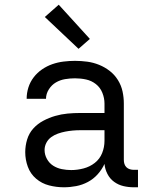

<svg xmlns="http://www.w3.org/2000/svg" viewBox="-20 -786 640 814"><path d="M251 8H250Q219 8 188 0Q157 -8 133 -28.5Q109 -49 98 -79Q87 -109 87 -141Q87 -168 95 -194.5Q103 -221 121 -241Q139 -261 163.5 -274Q188 -287 214 -294.5Q240 -302 266.5 -304.5Q293 -307 321 -307H423V-347Q423 -370 414 -392.5Q405 -415 386.5 -429.5Q368 -444 345 -449Q322 -454 298 -454Q277 -454 256 -450.5Q235 -447 217 -436.5Q199 -426 187 -407Q175 -388 175 -367H93Q93 -392 100.5 -415.5Q108 -439 123 -458.5Q138 -478 158.5 -492Q179 -506 202 -514Q225 -522 249.5 -525Q274 -528 298 -528Q324 -528 350 -524.5Q376 -521 400.5 -511Q425 -501 445.5 -485Q466 -469 480 -446.5Q494 -424 499.5 -398.5Q505 -373 505 -347V-108Q505 -99 507.5 -91Q510 -83 516 -77Q522 -71 530.5 -68.5Q539 -66 547 -66H565V8H547Q525 8 503.5 3Q482 -2 464 -15Q446 -28 435.5 -48.5Q425 -69 423 -91Q412 -67 394 -47Q376 -27 352.5 -14.5Q329 -2 303 3Q277 8 251 8ZM282 -65Q308 -65 334.5 -72Q361 -79 382 -95.5Q403 -112 413 -137Q423 -162 423 -189V-234H321Q304 -234 288 -232.5Q272 -231 256.5 -228Q241 -225 225.5 -219.5Q210 -214 197 -204.5Q184 -195 176.5 -180.5Q169 -166 169 -150Q169 -130 179 -112Q189 -94 205.5 -83.5Q222 -73 242 -69Q262 -65 282 -65ZM313 -579 170 -714 229 -766 361 -621Z"/></svg>

Font: Iosevka Plex Etoile
Style: Regular
Weight: 400
Designer: Belleve Invis
Foundry: Belleve Invis
Version: Version 25.1.1; ttfautohint (v1.8.4)